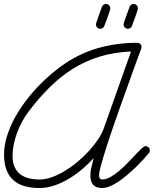

<svg xmlns="http://www.w3.org/2000/svg" viewBox="-20 -942 778 971"><path d="M481 -58.6Q481 -54.2 481.4 -50Q481.9 -45.9 483.4 -42.2Q484.9 -38.6 488 -36.4Q491.2 -34.2 496.6 -34.2Q516.1 -34.2 538.3 -46.6Q560.5 -59.1 582.8 -77.9Q605 -96.7 626 -118.7Q647 -140.6 664.8 -159.4Q682.6 -178.2 695.8 -190.7Q709 -203.1 715.3 -203.1Q723.6 -203.1 730.7 -197Q737.8 -190.9 737.8 -182.1Q737.8 -172.9 731.9 -166.5Q721.2 -153.3 704.8 -135.5Q688.5 -117.7 668.5 -98.1Q648.4 -78.6 626.2 -59.6Q604 -40.5 581.5 -25.1Q559.1 -9.8 537.4 -0.5Q515.6 8.8 496.6 8.8Q465.3 8.8 451.2 -7.3Q437 -23.4 437 -54.2Q437 -77.6 442.9 -98.6Q448.7 -119.6 453.1 -142.1Q428.7 -114.7 397.5 -87.9Q366.2 -61 330.8 -39.6Q295.4 -18.1 257.1 -4.6Q218.8 8.8 180.7 8.8Q136.7 8.8 103.3 -1Q69.8 -10.7 46.9 -31.5Q23.9 -52.2 12.2 -84.2Q0.5 -116.2 0.5 -160.6Q0.5 -204.1 13.9 -249Q27.3 -293.9 50.5 -337.9Q73.7 -381.8 104.2 -423.3Q134.8 -464.8 169.4 -501.5Q204.1 -538.1 240.7 -569.1Q277.3 -600.1 312 -623Q394.5 -677.2 485.1 -701.4Q575.7 -725.6 673.8 -725.6Q682.6 -725.6 689.2 -720Q695.8 -714.4 695.8 -705.1Q695.8 -700.7 694.3 -696.3Q691.9 -689.5 684.3 -669.2Q676.8 -648.9 665.8 -618.7Q654.8 -588.4 641.1 -550.3Q627.4 -512.2 612.3 -470.2Q597.2 -428.2 581.5 -384Q565.9 -339.8 551.3 -297.1Q536.6 -254.4 523.9 -215.3Q511.2 -176.3 501.7 -144.5Q492.2 -112.8 486.6 -90.3Q481 -67.9 481 -58.6ZM642.6 -681.6Q555.2 -677.7 482.7 -655.3Q410.2 -632.8 347.7 -593.5Q285.2 -554.2 230.5 -499.8Q175.8 -445.3 124.5 -377.9Q107.4 -355 92.5 -327.9Q77.6 -300.8 66.7 -271.5Q55.7 -242.2 49.6 -211.9Q43.5 -181.6 43.5 -153.3Q43.5 -120.6 53.7 -97.9Q64 -75.2 82 -61Q100.1 -46.9 125.2 -40.5Q150.4 -34.2 180.7 -34.2Q210 -34.2 242.9 -46.1Q275.9 -58.1 308.8 -78.1Q341.8 -98.1 373 -124.3Q404.3 -150.4 430.4 -179.2Q456.5 -208 476.1 -237.3Q495.6 -266.6 504.9 -293ZM655.3 -921.9Q664.6 -921.9 670.9 -915.5Q677.2 -909.2 677.2 -899.9Q677.2 -895 673.3 -882.8Q669.4 -870.6 664.3 -856.7Q659.2 -842.8 654.3 -829.8Q649.4 -816.9 647.5 -811Q645 -804.2 639.2 -800.3Q633.3 -796.4 626.5 -796.4Q617.7 -796.4 611.3 -803Q605 -809.6 605 -818.4Q605 -821.8 609.1 -834.2Q613.3 -846.7 618.4 -861.3Q623.5 -876 628.7 -889.2Q633.8 -902.3 635.3 -907.2Q637.7 -913.6 643.1 -917.7Q648.4 -921.9 655.3 -921.9ZM515.6 -921.9Q524.9 -921.9 531.2 -915.5Q537.6 -909.2 537.6 -899.9Q537.6 -895 533.7 -882.8Q529.8 -870.6 524.7 -856.7Q519.5 -842.8 514.6 -829.8Q509.8 -816.9 507.8 -811Q505.4 -804.2 499.5 -800.3Q493.7 -796.4 486.8 -796.4Q478 -796.4 471.7 -803Q465.3 -809.6 465.3 -818.4Q465.3 -821.8 469.5 -834.2Q473.6 -846.7 478.8 -861.3Q483.9 -876 489 -889.2Q494.1 -902.3 495.6 -907.2Q498 -913.6 503.4 -917.7Q508.8 -921.9 515.6 -921.9Z"/></svg>

Font: Helvetia Verbundene
Style: Regular
Weight: 400
Designer: Peter Wiegel, original typeface by Carl Albert Fahrenwaldt 1901
Foundry: Peter Wiegel
Version: Version 2.000